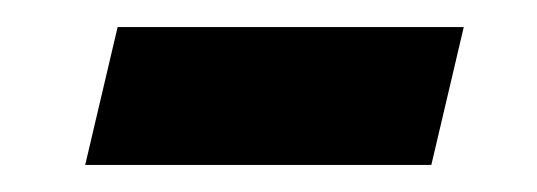

<svg xmlns="http://www.w3.org/2000/svg" viewBox="-20 -343 397 142"><path d="M43 -221 67 -323H323L299 -221Z"/></svg>

Font: Instrument Sans Condensed SemiBold Italic
Style: Regular
Weight: 600
Width: 3
Italic angle: -13°
Designer: Rodrigo Fuenzalida
Foundry: fragTYPE
Version: Version 1.000; ttfautohint (v1.8.4.7-5d5b);gftools[0.9.28]